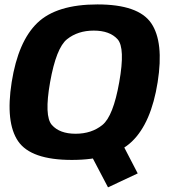

<svg xmlns="http://www.w3.org/2000/svg" viewBox="-20 -700 748 847"><path d="M456.5 126.5 587.5 65 496.5 -110.5 361 -55.5ZM297 5.5Q477.5 5.5 562.2 -76Q647 -157.5 675.5 -337.5Q703.5 -515 647 -597.8Q590.5 -680.5 410 -680.5Q229.5 -680.5 144.8 -599Q60 -517.5 31.5 -337.5Q3.5 -159.5 60 -77Q116.5 5.5 297 5.5ZM313.5 -110Q243 -110 208.8 -148.8Q174.5 -187.5 201 -337.5Q228 -489 275.8 -527Q323.5 -565 393.5 -565Q464 -565 498.5 -527Q533 -489 506 -337.5Q479.5 -187.5 431.8 -148.8Q384 -110 313.5 -110Z"/></svg>

Font: Anybody UltraCondensed Thin
Style: Bold Italic
Weight: 700
Italic angle: -10°
Version: Version 1.111